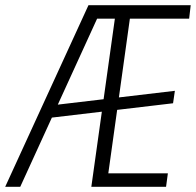

<svg xmlns="http://www.w3.org/2000/svg" viewBox="-50 -720 755 740"><path d="M291 -700H348L28 0H-30ZM141 -313 624 -370 617 -322 135 -265ZM400 -700H685L679 -648H441L456 -687L362 -13L357 -52H597L590 0H302ZM448 -700 441 -648H316L324 -700Z"/></svg>

Font: Pathway Extreme Condensed Thin
Style: Italic
Weight: 250
Width: 3
Italic angle: -8°
Version: Version 1.001;gftools[0.9.26]